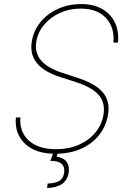

<svg xmlns="http://www.w3.org/2000/svg" viewBox="-20 -759 652 962"><path d="M548.3 -545.5Q555 -620 511.7 -668Q468.4 -715.9 383.5 -715.9Q328.1 -715.9 280.7 -694.4Q233.3 -672.9 201.7 -635.8Q170.1 -598.7 161.9 -551.1Q143.5 -442.1 289.8 -394.9L367.9 -369.3Q457.7 -340.2 495.2 -296.2Q532.7 -252.1 521.3 -184.7Q511.7 -126.1 476.2 -81.9Q440.7 -37.6 384.8 -13.1Q328.8 11.4 257.1 11.4Q157.7 11.4 104.8 -39.4Q51.8 -90.2 59.7 -170.5H82.4Q76 -99.8 123.6 -55.6Q171.2 -11.4 261.4 -11.4Q324.2 -11.4 374.6 -33.4Q425.1 -55.4 457.6 -94.5Q490.1 -133.5 498.6 -184.7Q508.2 -243.3 475.5 -282.1Q442.8 -321 359.4 -348L279.8 -373.6Q118.6 -425.4 139.2 -551.1Q148.4 -606.2 183.1 -648.4Q217.7 -690.7 270.6 -714.7Q323.5 -738.6 386.4 -738.6Q448.9 -738.6 492.2 -713.8Q535.5 -688.9 556.1 -645.2Q576.7 -601.6 571 -545.5ZM250.7 -2.8H273.4L263.5 25.6Q299.4 31.2 314.5 53.1Q329.5 74.9 323.9 108Q311.4 180 215.9 183.2L218.8 160.5Q258.9 159.4 278.1 146.7Q297.2 133.9 301.1 108Q310.4 45.8 232.2 46.9Z"/></svg>

Font: Inter Thin  BETA
Style: Italic
Weight: 100
Italic angle: -9.39999°
Designer: Rasmus Andersson
Foundry: rsms
Version: Version 3.011;git-f93a4a705